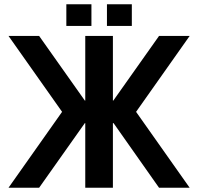

<svg xmlns="http://www.w3.org/2000/svg" viewBox="-20 -883 932 903"><path d="M381 0V-304H379L164 0H20L272 -357L20 -714H164L379 -410H381V-714H511V-410H513L728 -714H872L620 -357L872 0H728L514 -304H511V0ZM410 -863V-761H292V-863ZM483 -863H600V-761H483Z"/></svg>

Font: Non Bureau Medium
Style: Regular
Weight: 500
Designer: Jona Saucedo
Foundry: Non Foundry
Version: Version 1.000; ttfautohint (v1.8.4)